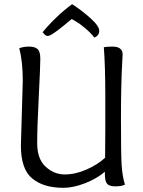

<svg xmlns="http://www.w3.org/2000/svg" viewBox="-20 -889 684 919"><path d="M325 -869Q372 -839 413.5 -801.5Q455 -764 455 -741.5Q455 -719 432 -709Q413 -733 386 -755.5Q359 -778 341 -788L323 -798Q317 -793 304.5 -782.5Q292 -772 284.5 -766Q277 -760 266 -751.5Q255 -743 247.5 -737.5Q240 -732 232 -727Q218 -717 207.5 -717Q197 -717 184 -735Q248 -812 325 -869ZM80 -192 89 -501Q89 -596 72 -658Q92 -666 119 -666Q146 -666 159.5 -654.5Q173 -643 173 -607.5Q173 -572 165.5 -425.5Q158 -279 158 -203.5Q158 -128 198.5 -91Q239 -54 290 -54Q341 -54 395 -78Q449 -102 483 -134L484 -262V-431Q484 -572 477 -663Q494 -666 518 -666Q567 -666 567 -628Q567 -626 565 -591Q559 -486 559 -320Q559 -154 562 -101.5Q565 -49 578 -5Q560 3 531.5 3Q503 3 492.5 -9.5Q482 -22 482 -56V-67Q442 -33 386 -11.5Q330 10 283 10Q189 10 134.5 -34.5Q80 -79 80 -192Z"/></svg>

Font: Overlock
Style: Regular
Weight: 400
Designer: Dario Muhafara
Foundry: Dario Manuel Muhafara
Version: Version 1.001